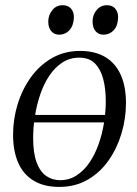

<svg xmlns="http://www.w3.org/2000/svg" viewBox="-20 -726 538 756"><path d="M390.5 -244H94L98.5 -273.5H395.5ZM295 -525.5Q354.5 -525.5 394.8 -501.2Q435 -477 455.5 -431.2Q476 -385.5 476 -320Q476 -259.5 458.5 -200.8Q441 -142 407.5 -94.2Q374 -46.5 325 -18.2Q276 10 213 10Q153 10 112.2 -14.8Q71.5 -39.5 51.5 -85.5Q31.5 -131.5 31.5 -196Q31.5 -257 49.5 -315.8Q67.5 -374.5 101.8 -422Q136 -469.5 185 -497.5Q234 -525.5 295 -525.5ZM292 -499Q255 -499 225.8 -480Q196.5 -461 174.8 -428.8Q153 -396.5 139 -355.8Q125 -315 117.8 -270.5Q110.5 -226 110.5 -183Q110.5 -124 124 -87.2Q137.5 -50.5 161.5 -33.5Q185.5 -16.5 216.5 -16.5Q252.5 -16.5 281.8 -35.5Q311 -54.5 332.5 -86.2Q354 -118 368.2 -158.2Q382.5 -198.5 389.5 -242.2Q396.5 -286 396.5 -328Q396.5 -375 386.8 -413.5Q377 -452 354.5 -475.5Q332 -499 292 -499ZM212.5 -589.5Q194 -589.5 182 -603Q170 -616.5 170 -642Q170.5 -667.5 186.2 -686.5Q202 -705.5 226.5 -705.5Q248.5 -705.5 259.8 -692Q271 -678.5 271 -659Q270.5 -627 254.2 -608.2Q238 -589.5 212.5 -589.5ZM386.5 -589.5Q368.5 -589.5 356.5 -603Q344.5 -616.5 344.5 -642Q344.5 -667.5 360.5 -686.5Q376.5 -705.5 401 -705.5Q422.5 -705.5 433.8 -692Q445 -678.5 445 -659Q445 -627 428.8 -608.2Q412.5 -589.5 386.5 -589.5Z"/></svg>

Font: Merriweather 120pt Light
Style: Italic
Weight: 300
Italic angle: -7.8°
Version: Version 2.101